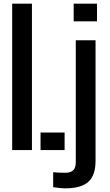

<svg xmlns="http://www.w3.org/2000/svg" viewBox="-20 -820 600 1049"><path d="M46.5 0V-800H154.5V0ZM201.5 0V-96H333V0ZM382.5 -703.5V-800H510V-703.5ZM337 209Q322 209 304 207Q286 205 270.5 202.5V121Q283.5 122.5 302.8 123.2Q322 124 336.5 124Q365.5 124 379.8 110.5Q394 97 394 67.5V-600H502V59.5Q502 139 462 174Q422 209 337 209Z"/></svg>

Font: Big Shoulders Stencil Display Thin
Style: Bold
Weight: 700
Version: Version 2.001